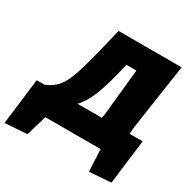

<svg xmlns="http://www.w3.org/2000/svg" viewBox="-235 -836 1155 1171"><g transform="rotate(30 342.5 -250.0)"><path d="M-52 167 -12 -157H42Q115 -184 151.5 -254.5Q188 -325 235 -522L270 -667H714L646 -208L642 -157H734L695 156L543 167L535 12H146L104 156ZM408 -483Q376 -347 345.5 -272Q315 -197 275 -157H447L452 -187L485 -512H415Z"/></g></svg>

Font: Alegreya Sans SC Black
Style: Italic
Weight: 900
Italic angle: -7°
Designer: Juan Pablo del Peral
Foundry: Huerta Tipografica
Version: Version 2.007